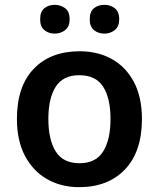

<svg xmlns="http://www.w3.org/2000/svg" viewBox="-20 -764 657 794"><path d="M567 -272Q567 -137 497 -63.5Q427 10 307 10Q233 10 175 -23Q117 -56 83.5 -119Q50 -182 50 -272Q50 -407 119.5 -479.5Q189 -552 310 -552Q385 -552 443 -519.5Q501 -487 534 -424.5Q567 -362 567 -272ZM180 -272Q180 -186 210.5 -137.5Q241 -89 309 -89Q376 -89 406.5 -137.5Q437 -186 437 -272Q437 -358 406.5 -405.5Q376 -453 308 -453Q241 -453 210.5 -405.5Q180 -358 180 -272ZM146 -684Q146 -716 163.5 -730Q181 -744 206 -744Q231 -744 249.5 -730Q268 -716 268 -684Q268 -654 249.5 -639.5Q231 -625 206 -625Q181 -625 163.5 -639.5Q146 -654 146 -684ZM351 -684Q351 -716 368.5 -730Q386 -744 412 -744Q436 -744 454.5 -730Q473 -716 473 -684Q473 -654 454.5 -639.5Q436 -625 412 -625Q386 -625 368.5 -639.5Q351 -654 351 -684Z"/></svg>

Font: Noto Sans Meetei Mayek SemiBold
Style: Regular
Weight: 600
Designer: Monotype Design Team and Neelakash Kshetrimayum
Foundry: Monotype Imaging Inc.
Version: Version 2.002; ttfautohint (v1.8.4.7-5d5b)